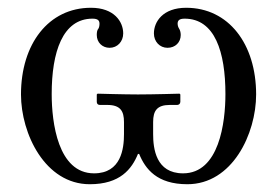

<svg xmlns="http://www.w3.org/2000/svg" viewBox="-20 -462 713 494"><path d="M299 -148V-117C299 -80 292 -16 222 -16C129 -16 113 -147 113 -220C113 -328 141 -414 218 -414C232 -414 236 -409 236 -401C236 -396 235 -391 233 -388C230 -385 229 -379 229 -372C229 -353 243 -339 262 -339C282 -339 297 -355 297 -376C297 -406 274 -442 214 -442C105 -442 34 -349 34 -219C34 -118 96 12 211 12C289 12 319 -27 335 -66H338C354 -27 384 12 462 12C578 12 639 -118 639 -219C639 -349 568 -442 459 -442C399 -442 376 -406 376 -376C376 -355 391 -339 411 -339C431 -339 445 -353 445 -372C445 -379 443 -385 441 -388C439 -391 437 -396 437 -401C437 -409 441 -414 455 -414C533 -414 560 -328 560 -220C560 -147 544 -16 451 -16C381 -16 374 -80 374 -117V-148C374 -177 384 -192 417 -192H436C440 -192 444 -195 444 -200V-219L442 -221C442 -221 374 -219 335 -219C299 -219 231 -221 231 -221L229 -219V-200C229 -195 232 -192 237 -192H256C290 -192 299 -176 299 -148Z"/></svg>

Font: Libertinus Math
Style: Regular
Weight: 400
Designer: Philipp H. Poll, Khaled Hosny
Foundry: Caleb Maclennan
Version: Version 7.050;RELEASE